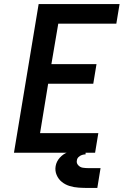

<svg xmlns="http://www.w3.org/2000/svg" viewBox="-20 -755 616 949"><path d="M49 0H450L466 -97H178L218 -341H441L457 -438H234L268 -638H555L571 -735H171ZM416 174H461L477 76H417Q417 76 417 76Q417 76 417 76H416Q403 76 389.5 74Q376 72 366.5 61.5Q357 51 360 38Q361 28 368.5 21Q376 14 385 11Q394 8 403 8V-16Q381 -16 358.5 -13Q336 -10 314 -2Q292 6 275.5 24.5Q259 43 255 66Q251 89 260 110Q269 131 286 144.5Q303 158 324.5 164.5Q346 171 369.5 172.5Q393 174 416 174Z"/></svg>

Font: Iosevka Sparkle Semibold
Style: Italic
Weight: 600
Italic angle: -9°
Designer: Belleve Invis
Foundry: Belleve Invis
Version: Version 4.5.0; ttfautohint (v1.8.3)